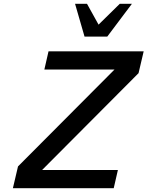

<svg xmlns="http://www.w3.org/2000/svg" viewBox="-20 -993 778 1013"><path d="M676 -973H612L500 -863L439 -973H376L426 -800H546ZM580 0 602 -96H202L711 -607L738 -722H236L214 -626H584L75 -115L48 0Z"/></svg>

Font: Perun Medium Italic
Style: Regular
Weight: 500
Italic angle: -12°
Foundry: Copyright (c) Stefan Peev, Context Ltd, 2016
Version: Version 1.026